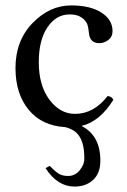

<svg xmlns="http://www.w3.org/2000/svg" viewBox="-20 -459 468 708"><path d="M147.9 161.1 163.1 152.8Q183.1 172.9 196.5 181.4Q210 189.9 231 189.9Q256.8 189.9 273.9 168.9Q291 147.9 291 127Q291 90.8 283.7 67.4Q276.4 43.9 261.2 30Q246.1 16.1 220.7 9.8Q134.3 4.9 85.7 -54.2Q37.1 -113.3 37.1 -208Q37.1 -309.1 100.1 -374Q163.1 -439 242.2 -439Q313 -439 354 -412.6Q395 -386.2 395 -344.2Q395 -323.2 379.4 -311.5Q363.8 -299.8 346.2 -299.8Q312 -299.8 308.1 -335.9Q306.2 -357.9 301.5 -370.4Q296.9 -382.8 281 -394.3Q265.1 -405.8 236.8 -405.8Q187 -405.8 155 -358.4Q123 -311 123 -230Q123 -144 162.1 -91.6Q201.2 -39.1 256.8 -39.1Q325.7 -39.1 377 -105Q393.1 -103 397.9 -90.8Q347.7 -10.3 280.3 5.4Q350.1 40 350.1 133.8Q350.1 179.7 323.5 204.3Q296.9 229 254.9 229Q191.9 229 147.9 161.1Z"/></svg>

Font: Linux Libertine Capitals
Style: Small Caps
Weight: 400
Designer: Philipp H. Poll
Foundry: Philipp H. Poll
Version: Version 5.1.3